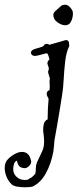

<svg xmlns="http://www.w3.org/2000/svg" viewBox="-130 -487 329 814"><path d="M146 -380Q131 -380 113.5 -392.5Q96 -405 96 -424Q96 -432 104.5 -440Q113 -448 118 -452Q126 -459 130.5 -463Q135 -467 146 -467Q158 -467 168.5 -454.5Q179 -442 179 -433Q180 -426 177.5 -413.5Q175 -401 168 -390.5Q161 -380 146 -380ZM8 304Q6 305 -3 306Q-12 307 -23 307Q-39 307 -55.5 304.5Q-72 302 -80 295Q-94 282 -102 263Q-110 244 -110 226Q-110 205 -100 192Q-89 179 -71 168Q-53 157 -36 157Q-22 157 -12 166Q-2 175 2 197Q4 205 -6 216Q-16 227 -28 226Q-43 224 -49 216.5Q-55 209 -56.5 201.5Q-58 194 -58 194Q-68 198 -71 209Q-74 220 -74 230Q-74 249 -60 262.5Q-46 276 -25 276Q-21 276 -17.5 275.5Q-14 275 -10 274L-7 271Q-5 270 -2 268.5Q1 267 4 265Q12 259 20 249Q22 237 22 225Q22 213 27 201Q37 178 43.5 165.5Q50 153 53.5 142Q57 131 57 114Q57 108 56.5 100.5Q56 93 55 84Q54 79 53.5 73Q53 67 53 61Q53 48 56.5 36.5Q60 25 70 20L72 19Q72 -4 73 -25.5Q74 -47 76 -68Q75 -71 73.5 -73.5Q72 -76 71 -78Q68 -84 68 -89Q68 -101 80 -105L81 -121Q81 -126 80.5 -131Q80 -136 80 -141Q80 -150 82 -154L80 -159Q72 -182 74.5 -186Q77 -190 77 -197Q77 -202 73 -210Q71 -216 71 -218Q71 -228 79 -234L80 -235Q79 -240 76.5 -247.5Q74 -255 71 -260Q67 -262 62 -260Q56 -258 54 -258Q46 -256 37.5 -253.5Q29 -251 20 -250H17Q10 -250 5.5 -254.5Q1 -259 1 -263Q1 -272 12 -277Q18 -280 35.5 -284.5Q53 -289 55 -293Q59 -301 68 -301Q75 -301 79 -297L82 -298Q105 -304 126.5 -310.5Q148 -317 148 -317Q158 -317 160.5 -312Q163 -307 163 -300Q164 -292 163 -290Q151 -266 146.5 -228Q142 -190 140 -150.5Q138 -111 133 -82Q129 -54 123 -19.5Q117 15 111.5 48.5Q106 82 101 107Q99 134 96 157Q86 209 64 248.5Q42 288 8 304Z"/></svg>

Font: Are You Serious
Style: Regular
Weight: 400
Designer: Robert E. Leuschke
Foundry: Robert E. Leuschke
Version: Version 1.100